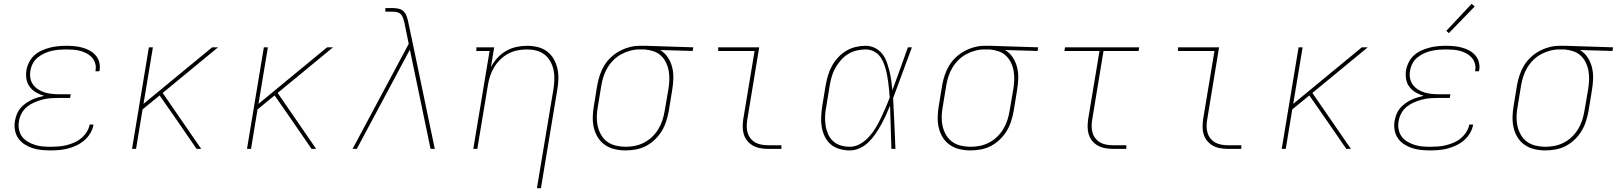

<svg xmlns="http://www.w3.org/2000/svg" viewBox="-20 -777 8440 1002"><path d="M243 8Q219 8 195 5.5Q171 3 148.5 -4.5Q126 -12 107 -24.5Q88 -37 75 -56Q62 -75 58 -98.5Q54 -122 58 -146Q61 -163 67.5 -180Q74 -197 85.5 -211Q97 -225 112 -236Q127 -247 143 -255Q159 -263 176 -268Q193 -273 210 -277Q188 -283 168.5 -294.5Q149 -306 135.5 -323.5Q122 -341 118 -364.5Q114 -388 118 -411Q122 -433 132.5 -453.5Q143 -474 160 -489Q177 -504 198 -513.5Q219 -523 240.5 -528.5Q262 -534 283.5 -536Q305 -538 326 -538Q348 -538 369 -536Q390 -534 410 -528.5Q430 -523 447.5 -513.5Q465 -504 478.5 -489Q492 -474 497.5 -454Q503 -434 500 -413Q500 -411 499.5 -409Q499 -407 498 -405H478Q478 -407 478.5 -408.5Q479 -410 479 -412Q482 -430 476.5 -447.5Q471 -465 459.5 -477.5Q448 -490 432 -498.5Q416 -507 399 -511.5Q382 -516 363.5 -517.5Q345 -519 326 -519Q307 -519 288 -517.5Q269 -516 249.5 -511.5Q230 -507 211.5 -498.5Q193 -490 177 -477Q161 -464 151.5 -446Q142 -428 139 -409Q135 -389 138.5 -369.5Q142 -350 153 -335Q164 -320 180 -310Q196 -300 214 -294.5Q232 -289 251.5 -287Q271 -285 291 -285H349L346 -266H288Q267 -266 245.5 -264.5Q224 -263 202.5 -257.5Q181 -252 160 -243Q139 -234 121.5 -220Q104 -206 93 -185.5Q82 -165 79 -144Q75 -123 79 -102Q83 -81 94.5 -65Q106 -49 123.5 -38.5Q141 -28 160.5 -21.5Q180 -15 201 -13Q222 -11 243 -11Q264 -11 284.5 -12.5Q305 -14 325.5 -19Q346 -24 366 -32.5Q386 -41 403 -55Q420 -69 432 -87.5Q444 -106 448 -127H468Q464 -103 451.5 -82Q439 -61 420.5 -45Q402 -29 380 -18.5Q358 -8 335 -2Q312 4 289 6Q266 8 243 8Z M669 0 757 -530H778L729 -235L1087 -530H1118L829 -292L1030 0H1006L898 -157L813 -279L724 -206L690 0Z M1269 0 1357 -530H1378L1329 -235L1687 -530H1718L1429 -292L1630 0H1606L1498 -157L1413 -279L1324 -206L1290 0Z M1820 0 2113 -548 2091 -656V-657Q2088 -668 2084.5 -679.5Q2081 -691 2074 -700Q2067 -709 2055 -712.5Q2043 -716 2031 -716H1991V-735H2031Q2047 -735 2062.5 -731Q2078 -727 2088 -716Q2098 -705 2103 -690Q2108 -675 2111 -660Q2111 -660 2111 -660Q2111 -660 2111 -660L2130 -570L2249 0H2227L2119 -518L2009 -312L1842 0Z M2782 205 2868 -310Q2872 -335 2873 -361Q2874 -387 2869 -411Q2864 -435 2852.5 -456Q2841 -477 2822 -492Q2803 -507 2779 -513Q2755 -519 2729 -519Q2705 -519 2680 -514Q2655 -509 2632.5 -497Q2610 -485 2591 -466.5Q2572 -448 2558.5 -425.5Q2545 -403 2537.5 -379.5Q2530 -356 2526 -331L2471 0H2450L2535 -511H2466V-530H2559L2542 -426Q2555 -452 2575.5 -474.5Q2596 -497 2621.5 -511.5Q2647 -526 2675 -532Q2703 -538 2731 -538Q2759 -538 2786 -531.5Q2813 -525 2834.5 -509Q2856 -493 2869.5 -469.5Q2883 -446 2889 -419Q2895 -392 2894 -363.5Q2893 -335 2888 -307L2803 205Z M3245 8Q3216 8 3188 1.5Q3160 -5 3137.5 -20.5Q3115 -36 3100.5 -59Q3086 -82 3079.5 -109Q3073 -136 3073.5 -165Q3074 -194 3079 -223L3097 -333Q3102 -360 3110.5 -385.5Q3119 -411 3133.5 -435Q3148 -459 3169 -478.5Q3190 -498 3214.5 -511Q3239 -524 3265.5 -531Q3292 -538 3318 -538Q3322 -538 3325.5 -538Q3329 -538 3333 -538Q3337 -538 3341 -538Q3345 -538 3349 -538L3598 -530L3595 -511L3425 -516Q3449 -502 3465 -478Q3481 -454 3488 -425.5Q3495 -397 3494 -367Q3493 -337 3488 -307L3470 -197Q3465 -170 3456.5 -143.5Q3448 -117 3433.5 -93Q3419 -69 3397.5 -48.5Q3376 -28 3351 -15Q3326 -2 3298.5 3Q3271 8 3245 8ZM3245 -11Q3269 -11 3294 -16Q3319 -21 3342 -33Q3365 -45 3384 -63.5Q3403 -82 3416.5 -104.5Q3430 -127 3437.5 -151Q3445 -175 3449 -200L3468 -310Q3472 -334 3473 -358.5Q3474 -383 3470 -406Q3466 -429 3456 -450Q3446 -471 3429.5 -486.5Q3413 -502 3390.5 -509.5Q3368 -517 3344 -519H3330Q3326 -519 3323 -519Q3320 -519 3317 -519Q3293 -519 3269 -512.5Q3245 -506 3222.5 -494Q3200 -482 3181.5 -463.5Q3163 -445 3150 -423Q3137 -401 3129.5 -377.5Q3122 -354 3118 -330L3100 -220Q3095 -194 3094.5 -168Q3094 -142 3099.5 -118Q3105 -94 3117.5 -72.5Q3130 -51 3149.5 -37Q3169 -23 3194 -17Q3219 -11 3245 -11Z M3989 0Q3969 0 3948.5 -3.5Q3928 -7 3910.5 -16.5Q3893 -26 3880.5 -41Q3868 -56 3862 -75Q3856 -94 3856 -114.5Q3856 -135 3859 -156L3918 -511H3728V-530H3942L3880 -153Q3877 -135 3877 -117.5Q3877 -100 3882 -83.5Q3887 -67 3897.5 -54Q3908 -41 3922.5 -33Q3937 -25 3954.5 -22Q3972 -19 3989 -19H4058V0Z M4415 8Q4388 8 4361.5 0.5Q4335 -7 4315.5 -23.5Q4296 -40 4284.5 -64Q4273 -88 4268.5 -114Q4264 -140 4265.5 -168Q4267 -196 4271 -223L4289 -333Q4294 -359 4301.5 -384.5Q4309 -410 4322 -433.5Q4335 -457 4354 -477.5Q4373 -498 4396.5 -512Q4420 -526 4446 -532Q4472 -538 4498 -538Q4524 -538 4546.5 -526.5Q4569 -515 4584 -496Q4599 -477 4607.5 -453.5Q4616 -430 4622 -405.5Q4628 -381 4631.5 -356Q4635 -331 4637 -306Q4658 -362 4678 -418Q4698 -474 4718 -530H4739Q4714 -464 4690 -397.5Q4666 -331 4641 -265Q4645 -199 4647.5 -132.5Q4650 -66 4653 0H4632Q4630 -57 4628.5 -113.5Q4627 -170 4625 -226Q4615 -201 4603.5 -176Q4592 -151 4578.5 -126.5Q4565 -102 4549 -78.5Q4533 -55 4513 -35.5Q4493 -16 4467.5 -4Q4442 8 4415 8ZM4415 -11Q4443 -11 4469 -26Q4495 -41 4515 -63Q4535 -85 4550 -110Q4565 -135 4577.5 -161.5Q4590 -188 4601.5 -214.5Q4613 -241 4623 -268Q4622 -288 4620 -307.5Q4618 -327 4615.5 -346.5Q4613 -366 4609.5 -385Q4606 -404 4600.5 -422.5Q4595 -441 4587 -458.5Q4579 -476 4566.5 -489.5Q4554 -503 4536 -511Q4518 -519 4498 -519Q4475 -519 4451 -513.5Q4427 -508 4406 -495Q4385 -482 4368 -462.5Q4351 -443 4339 -421.5Q4327 -400 4320.5 -377Q4314 -354 4310 -330L4292 -220Q4287 -196 4286 -171Q4285 -146 4288.5 -122.5Q4292 -99 4301.5 -77.5Q4311 -56 4327.5 -40.5Q4344 -25 4367.5 -18Q4391 -11 4415 -11Z M5045 8Q5016 8 4988 1.5Q4960 -5 4937.5 -20.5Q4915 -36 4900.5 -59Q4886 -82 4879.5 -109Q4873 -136 4873.5 -165Q4874 -194 4879 -223L4897 -333Q4902 -360 4910.5 -385.5Q4919 -411 4933.5 -435Q4948 -459 4969 -478.5Q4990 -498 5014.5 -511Q5039 -524 5065.5 -531Q5092 -538 5118 -538Q5122 -538 5125.5 -538Q5129 -538 5133 -538Q5137 -538 5141 -538Q5145 -538 5149 -538L5398 -530L5395 -511L5225 -516Q5249 -502 5265 -478Q5281 -454 5288 -425.5Q5295 -397 5294 -367Q5293 -337 5288 -307L5270 -197Q5265 -170 5256.5 -143.5Q5248 -117 5233.5 -93Q5219 -69 5197.5 -48.5Q5176 -28 5151 -15Q5126 -2 5098.5 3Q5071 8 5045 8ZM5045 -11Q5069 -11 5094 -16Q5119 -21 5142 -33Q5165 -45 5184 -63.5Q5203 -82 5216.5 -104.5Q5230 -127 5237.5 -151Q5245 -175 5249 -200L5268 -310Q5272 -334 5273 -358.5Q5274 -383 5270 -406Q5266 -429 5256 -450Q5246 -471 5229.5 -486.5Q5213 -502 5190.5 -509.5Q5168 -517 5144 -519H5130Q5126 -519 5123 -519Q5120 -519 5117 -519Q5093 -519 5069 -512.5Q5045 -506 5022.5 -494Q5000 -482 4981.5 -463.5Q4963 -445 4950 -423Q4937 -401 4929.5 -377.5Q4922 -354 4918 -330L4900 -220Q4895 -194 4894.5 -168Q4894 -142 4899.5 -118Q4905 -94 4917.5 -72.5Q4930 -51 4949.5 -37Q4969 -23 4994 -17Q5019 -11 5045 -11Z M5789 0Q5769 0 5748.5 -3.5Q5728 -7 5710.5 -16.5Q5693 -26 5680.5 -41Q5668 -56 5662 -75Q5656 -94 5656 -114.5Q5656 -135 5659 -156L5718 -511H5535L5538 -530H5925L5922 -511H5739L5680 -153Q5677 -135 5677 -117.5Q5677 -100 5682 -83.5Q5687 -67 5697.5 -54Q5708 -41 5722.5 -33Q5737 -25 5754.5 -22Q5772 -19 5789 -19H5858V0Z M6389 0Q6369 0 6348.5 -3.5Q6328 -7 6310.5 -16.5Q6293 -26 6280.5 -41Q6268 -56 6262 -75Q6256 -94 6256 -114.5Q6256 -135 6259 -156L6318 -511H6128V-530H6342L6280 -153Q6277 -135 6277 -117.5Q6277 -100 6282 -83.5Q6287 -67 6297.5 -54Q6308 -41 6322.5 -33Q6337 -25 6354.5 -22Q6372 -19 6389 -19H6458V0Z M6669 0 6757 -530H6778L6729 -235L7087 -530H7118L6829 -292L7030 0H7006L6898 -157L6813 -279L6724 -206L6690 0Z M7443 8Q7419 8 7395 5.5Q7371 3 7348.5 -4.5Q7326 -12 7307 -24.5Q7288 -37 7275 -56Q7262 -75 7258 -98.5Q7254 -122 7258 -146Q7261 -163 7267.5 -180Q7274 -197 7285.5 -211Q7297 -225 7312 -236Q7327 -247 7343 -255Q7359 -263 7376 -268Q7393 -273 7410 -277Q7388 -283 7368.5 -294.5Q7349 -306 7335.5 -323.5Q7322 -341 7318 -364.5Q7314 -388 7318 -411Q7322 -433 7332.5 -453.5Q7343 -474 7360 -489Q7377 -504 7398 -513.5Q7419 -523 7440.5 -528.5Q7462 -534 7483.5 -536Q7505 -538 7526 -538Q7548 -538 7569 -536Q7590 -534 7610 -528.5Q7630 -523 7647.5 -513.5Q7665 -504 7678.5 -489Q7692 -474 7697.5 -454Q7703 -434 7700 -413Q7700 -411 7699.5 -409Q7699 -407 7698 -405H7678Q7678 -407 7678.5 -408.5Q7679 -410 7679 -412Q7682 -430 7676.5 -447.5Q7671 -465 7659.5 -477.5Q7648 -490 7632 -498.5Q7616 -507 7599 -511.5Q7582 -516 7563.5 -517.5Q7545 -519 7526 -519Q7507 -519 7488 -517.5Q7469 -516 7449.5 -511.5Q7430 -507 7411.5 -498.5Q7393 -490 7377 -477Q7361 -464 7351.5 -446Q7342 -428 7339 -409Q7335 -389 7338.5 -369.5Q7342 -350 7353 -335Q7364 -320 7380 -310Q7396 -300 7414 -294.5Q7432 -289 7451.5 -287Q7471 -285 7491 -285H7549L7546 -266H7488Q7467 -266 7445.5 -264.5Q7424 -263 7402.5 -257.5Q7381 -252 7360 -243Q7339 -234 7321.5 -220Q7304 -206 7293 -185.5Q7282 -165 7279 -144Q7275 -123 7279 -102Q7283 -81 7294.5 -65Q7306 -49 7323.5 -38.5Q7341 -28 7360.5 -21.5Q7380 -15 7401 -13Q7422 -11 7443 -11Q7464 -11 7484.5 -12.5Q7505 -14 7525.5 -19Q7546 -24 7566 -32.5Q7586 -41 7603 -55Q7620 -69 7632 -87.5Q7644 -106 7648 -127H7668Q7664 -103 7651.5 -82Q7639 -61 7620.5 -45Q7602 -29 7580 -18.5Q7558 -8 7535 -2Q7512 4 7489 6Q7466 8 7443 8ZM7541 -604 7528 -616 7660 -757 7676 -743Z M8045 8Q8016 8 7988 1.5Q7960 -5 7937.5 -20.5Q7915 -36 7900.5 -59Q7886 -82 7879.5 -109Q7873 -136 7873.5 -165Q7874 -194 7879 -223L7897 -333Q7902 -360 7910.5 -385.5Q7919 -411 7933.5 -435Q7948 -459 7969 -478.5Q7990 -498 8014.5 -511Q8039 -524 8065.5 -531Q8092 -538 8118 -538Q8122 -538 8125.5 -538Q8129 -538 8133 -538Q8137 -538 8141 -538Q8145 -538 8149 -538L8398 -530L8395 -511L8225 -516Q8249 -502 8265 -478Q8281 -454 8288 -425.5Q8295 -397 8294 -367Q8293 -337 8288 -307L8270 -197Q8265 -170 8256.5 -143.5Q8248 -117 8233.5 -93Q8219 -69 8197.5 -48.5Q8176 -28 8151 -15Q8126 -2 8098.5 3Q8071 8 8045 8ZM8045 -11Q8069 -11 8094 -16Q8119 -21 8142 -33Q8165 -45 8184 -63.5Q8203 -82 8216.5 -104.5Q8230 -127 8237.5 -151Q8245 -175 8249 -200L8268 -310Q8272 -334 8273 -358.5Q8274 -383 8270 -406Q8266 -429 8256 -450Q8246 -471 8229.5 -486.5Q8213 -502 8190.5 -509.5Q8168 -517 8144 -519H8130Q8126 -519 8123 -519Q8120 -519 8117 -519Q8093 -519 8069 -512.5Q8045 -506 8022.5 -494Q8000 -482 7981.5 -463.5Q7963 -445 7950 -423Q7937 -401 7929.5 -377.5Q7922 -354 7918 -330L7900 -220Q7895 -194 7894.5 -168Q7894 -142 7899.5 -118Q7905 -94 7917.5 -72.5Q7930 -51 7949.5 -37Q7969 -23 7994 -17Q8019 -11 8045 -11Z"/></svg>

Font: Iosevka Slab ThExObl
Style: Regular
Weight: 100
Width: 7
Italic angle: -9°
Monospace: yes
Designer: Belleve Invis
Foundry: Belleve Invis
Version: Version 11.1.1; ttfautohint (v1.8.3)